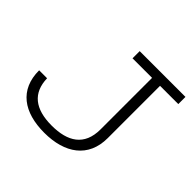

<svg xmlns="http://www.w3.org/2000/svg" viewBox="-164 -852 1041 1041"><g transform="rotate(45 356.5 -331.5)"><path d="M352 -616H502V-221C502 -96 422 -48 300 -48C172 -48 104 -102 101 -212H40C40 -63 142 8 299 8C456 8 563 -66 563 -215V-616H703V-671H352Z"/></g></svg>

Font: Stint Ultra Expanded
Style: Regular
Weight: 400
Width: 7
Designer: Astigmatic (AOETI)
Foundry: Astigmatic (AOETI)
Version: Version 1.000